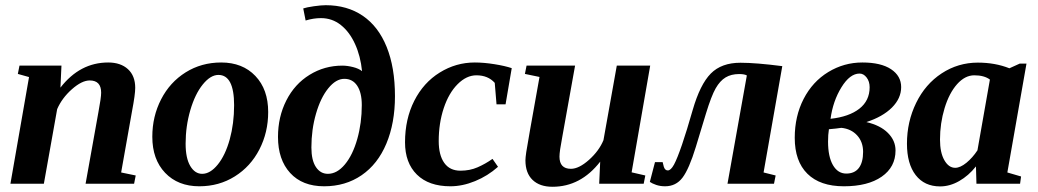

<svg xmlns="http://www.w3.org/2000/svg" viewBox="-20 -714 4032 746"><path d="M373 -354Q373 -401.4 328.6 -401.4Q297.9 -401.4 259.3 -367.2Q220.7 -333 202.1 -290L150.4 0H20.5L92.8 -414.6L49.3 -426.8L55.7 -459H218.8L214.8 -373.5Q290.5 -471.2 400.4 -471.2Q448.7 -471.2 477.1 -445.3Q505.4 -419.4 505.4 -372.6Q505.4 -347.2 493.2 -283.2L450.7 -43.9L507.3 -32.2L501 0H312.5L362.3 -277.8Q373 -334.5 373 -354Z M889.6 -305.2Q889.6 -422.9 828.6 -422.9Q797.9 -422.9 767.8 -385.7Q737.8 -348.6 719.5 -286.1Q701.2 -223.6 701.2 -155.8Q701.2 -99.6 719.2 -69.1Q737.3 -38.6 765.6 -38.6Q796.9 -38.6 826.2 -74.7Q855.5 -110.8 872.6 -172.4Q889.6 -233.9 889.6 -305.2ZM754.4 9.8Q671.4 9.8 621.6 -42.5Q571.8 -94.7 571.8 -182.6Q571.8 -261.7 606 -328.1Q640.1 -394.5 701.4 -432.9Q762.7 -471.2 839.4 -471.2Q922.4 -471.2 972.2 -418.9Q1022 -366.7 1022 -278.8Q1022 -199.7 987.8 -133.3Q953.6 -66.9 892.3 -28.6Q831.1 9.8 754.4 9.8Z M1310.1 -459Q1329.1 -459 1351.6 -453.4Q1374 -447.8 1386.7 -437.5Q1380.9 -496.1 1359.4 -543.2Q1337.9 -590.3 1304.2 -616.9Q1270.5 -643.6 1227.1 -643.6Q1197.8 -643.6 1167.5 -634.3L1158.2 -681.2Q1170.4 -685.5 1199.2 -689.7Q1228 -693.8 1245.6 -693.8Q1329.1 -693.8 1389.6 -652.6Q1450.2 -611.3 1482.4 -531.5Q1514.6 -451.7 1514.6 -340.3Q1514.6 -235.8 1481.2 -156Q1447.8 -76.2 1385 -33.2Q1322.3 9.8 1239.3 9.8Q1154.8 9.8 1107.4 -42Q1060.1 -93.8 1060.1 -182.1Q1060.1 -259.8 1092.5 -323.7Q1125 -387.7 1182.9 -423.3Q1240.7 -459 1310.1 -459ZM1189.9 -141.1Q1189.9 -91.3 1207.5 -64.9Q1225.1 -38.6 1253.9 -38.6Q1289.6 -38.6 1320.1 -75.2Q1350.6 -111.8 1368.2 -174.1Q1385.7 -236.3 1385.7 -305.7Q1385.7 -354 1367.9 -380.9Q1350.1 -407.7 1317.9 -407.7Q1285.2 -407.7 1255.4 -370.8Q1225.6 -334 1207.8 -272.2Q1189.9 -210.4 1189.9 -141.1Z M1730 9.8Q1646 9.8 1599.9 -35.6Q1553.7 -81.1 1553.7 -161.1Q1553.7 -251.5 1589.6 -322.3Q1625.5 -393.1 1688.5 -432.1Q1751.5 -471.2 1824.7 -471.2Q1859.9 -471.2 1901.1 -464.6Q1942.4 -458 1968.3 -449.2L1944.3 -308.6H1909.2L1902.3 -392.1Q1876 -421.4 1831.1 -421.4Q1792.5 -421.4 1758.1 -387Q1723.6 -352.5 1704.1 -293.7Q1684.6 -234.9 1684.6 -166Q1684.6 -111.3 1706.1 -81.1Q1727.5 -50.8 1769 -50.8Q1805.7 -50.8 1835.7 -64Q1865.7 -77.1 1893.6 -96.7L1915 -65.9Q1875 -30.3 1825.9 -10.3Q1776.9 9.8 1730 9.8Z M2153.8 -105.5Q2153.8 -58.1 2198.2 -58.1Q2229.5 -58.1 2268.6 -93Q2307.6 -127.9 2324.7 -169.4L2376.5 -459H2506.3L2434.1 -44.4L2487.3 -32.2L2481 0H2308.1L2312 -85.9Q2236.3 11.7 2126.5 11.7Q2077.1 11.7 2049.3 -14.9Q2021.5 -41.5 2021.5 -91.3Q2021.5 -100.6 2024.7 -123Q2027.8 -145.5 2076.2 -415L2019.5 -426.8L2025.9 -459H2214.4L2164.6 -181.6Q2153.8 -125.5 2153.8 -105.5Z M2881.8 -420.9Q2872.1 -426.3 2852.1 -426.3Q2820.8 -426.3 2799.1 -413.1Q2777.3 -399.9 2760.7 -370.8Q2744.1 -341.8 2723.1 -273.4L2683.6 -143.1Q2657.2 -57.1 2631.8 -23.7Q2606.4 9.8 2564 9.8Q2545.4 9.8 2529.5 4.4Q2513.7 -1 2504.9 -7.3L2524.9 -84H2554.7L2559.1 -66.4Q2563.5 -51.8 2574.7 -51.8Q2586.4 -51.8 2598.9 -74.7Q2611.3 -97.7 2629.9 -151.9Q2648.4 -206.1 2671.4 -286.6Q2700.2 -386.2 2741.7 -428.2Q2783.2 -470.2 2856.9 -470.2Q2917.5 -470.2 3019.5 -457L2946.8 -43.9L2993.7 -32.2L2987.3 0H2806.6Z M3459.5 -129.4Q3459.5 -64.9 3405.8 -27.6Q3352.1 9.8 3258.8 9.8Q3166.5 9.8 3117.2 -38.8Q3067.9 -87.4 3067.9 -178.7Q3067.9 -262.7 3102.5 -329.8Q3137.2 -397 3198.2 -434.1Q3259.3 -471.2 3330.6 -471.2Q3402.8 -471.2 3442.1 -445.1Q3481.4 -418.9 3481.4 -375.5Q3481.4 -332 3445.6 -296.1Q3409.7 -260.3 3346.2 -239.7Q3400.4 -227.1 3429.9 -197.5Q3459.5 -168 3459.5 -129.4ZM3197.3 -163.6Q3197.3 -105.5 3216.3 -72.5Q3235.4 -39.6 3268.1 -39.6Q3300.3 -39.6 3316.9 -61.3Q3333.5 -83 3333.5 -124Q3333.5 -162.6 3310.3 -188Q3287.1 -213.4 3249 -217.3Q3230.5 -214.4 3200.7 -211.9Q3197.3 -191.4 3197.3 -163.6ZM3207 -252.4Q3278.8 -260.3 3318.8 -291.5Q3358.9 -322.8 3358.9 -375Q3358.9 -397.5 3347.2 -412.8Q3335.4 -428.2 3319.8 -428.2Q3282.2 -428.2 3249.3 -374.8Q3216.3 -321.3 3207 -252.4Z M3894 -43.9 3947.3 -28.3 3943.4 0H3773.9L3772 -67.4Q3743.2 -31.2 3706.8 -10.5Q3670.4 10.3 3632.8 10.3Q3571.8 10.3 3537.8 -33.7Q3503.9 -77.6 3503.9 -155.8Q3503.9 -241.2 3539.6 -314.2Q3575.2 -387.2 3638.9 -429Q3702.6 -470.7 3779.3 -470.7Q3846.7 -470.7 3901.9 -448.7L3941.9 -466.8H3968.3ZM3632.3 -171.4Q3632.3 -121.1 3649.2 -91.6Q3666 -62 3691.4 -62Q3710.9 -62 3734.9 -81.5Q3758.8 -101.1 3777.8 -129.9L3826.2 -404.8Q3804.2 -421.4 3765.6 -421.4Q3729.5 -421.4 3698.7 -387Q3668 -352.5 3650.1 -293.7Q3632.3 -234.9 3632.3 -171.4Z"/></svg>

Font: Tinos
Style: Bold Italic
Weight: 700
Italic angle: -16.333°
Designer: Steve Matteson
Foundry: Monotype Imaging Inc.
Version: Version 1.23